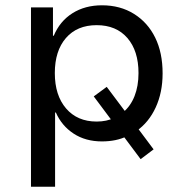

<svg xmlns="http://www.w3.org/2000/svg" viewBox="-20 -525 702 725"><path d="M97 180V-497H180V-390H183Q206 -445 253.5 -475Q301 -505 365 -505Q434 -505 486 -472.5Q538 -440 566 -383Q594 -326 594 -248Q594 -176 568 -119.5Q542 -63 495 -30L498 -44L560 39L511 76L443 -15L460 -11Q440 -1 416 4Q392 9 365 9Q303 9 258 -20.5Q213 -50 191 -100H188V180ZM345 -66Q364 -66 380.5 -69.5Q397 -73 412 -80L405 -66L334 -161L383 -197L458 -97L444 -100Q473 -124 488 -162Q503 -200 503 -249Q503 -333 461 -381.5Q419 -430 345 -430Q271 -430 229 -381.5Q187 -333 187 -249Q187 -165 229.5 -115.5Q272 -66 345 -66Z"/></svg>

Font: Nunito Sans 7pt
Style: Regular
Weight: 400
Designer: Vernon Adams
Foundry: Vernon Adams
Version: Version 3.101;gftools[0.9.27]